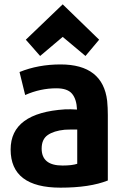

<svg xmlns="http://www.w3.org/2000/svg" viewBox="-20 -847 574 885"><path d="M477 -15Q394 18 259 18Q29 18 29 -158Q29 -327 280 -343Q305 -344 335 -342Q333 -390 312 -415Q291 -440 240 -440Q166 -440 96 -409L70 -515Q156 -550 259 -550Q454 -550 474 -382Q477 -350 477 -317ZM336 -92V-250Q290 -250 278 -249Q228 -244 200 -224.5Q172 -205 172 -162Q172 -84 268 -84Q312 -84 336 -92ZM269 -677 165 -589 99 -664 269 -827 437 -664 374 -589Z"/></svg>

Font: Repo
Style: Bold
Weight: 700
Designer: Stefan Peev
Foundry: Context Ltd
Version: Version 001.000